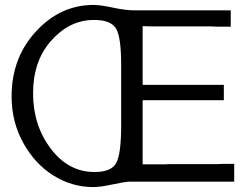

<svg xmlns="http://www.w3.org/2000/svg" viewBox="-20 -736 1012 778"><path d="M27 -345Q27 -502 126 -609Q225 -716 359 -716Q387 -716 438 -705Q489 -694 527 -694H915V-628H858L834 -629H595L558 -630V-392H887V-330H558V-70H644L668 -71H861L883 -72H929V0H505Q483 1 435 11.5Q387 22 357 22Q272 22 197 -24.5Q122 -71 74.5 -156.5Q27 -242 27 -345ZM363 -39Q431 -39 451 -75.5Q471 -112 471 -229V-471Q471 -583 451.5 -618Q432 -653 370 -655H351Q257 -651 185.5 -569Q114 -487 114 -358Q114 -229 185.5 -134Q257 -39 363 -39Z"/></svg>

Font: CMU Sans Serif
Style: Medium
Weight: 500
Version: Version 0.7.0